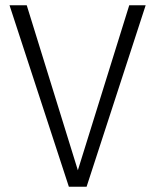

<svg xmlns="http://www.w3.org/2000/svg" viewBox="-20 -705 586 725"><path d="M307 0H240L16 -685H81L274 -62L468 -685H530Z"/></svg>

Font: Trujillo Light
Style: Regular
Weight: 300
Designer: Fira Sans original fonts by bBox Type GmbH, Carrois Corporate GbR, & Edenspiekermann AG / Changes by Cristiano Sobral
Foundry: Fira Sans original fonts by bBox Type GmbH, Carrois Corporate GbR, & Edenspiekermann AG / Changes by Cristiano Sobral
Version: Version 4.301;July 28, 2020;FontCreator 13.0.0.2655 64-bit